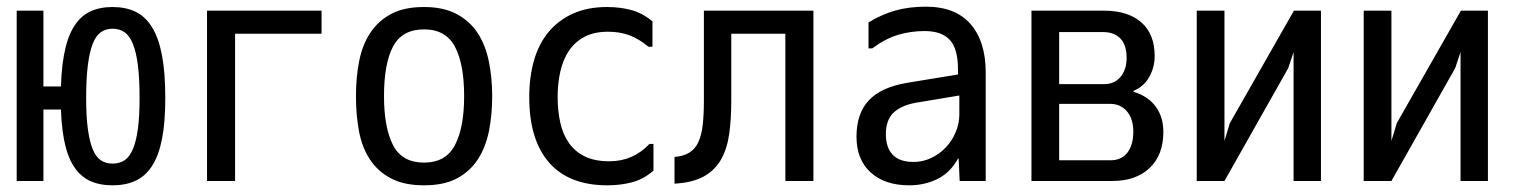

<svg xmlns="http://www.w3.org/2000/svg" viewBox="-20 -558 4540 575"><path d="M30 -526H110V-16H30ZM317 -537Q356 -537 385.5 -523Q415 -509 435 -477Q455 -445 465 -393Q475 -341 475 -264Q475 -191 465 -141Q455 -91 435 -60.5Q415 -30 385.5 -16.5Q356 -3 317 -3Q278 -3 249 -16.5Q220 -30 200.5 -60.5Q181 -91 171.5 -141Q162 -191 162 -264Q162 -341 171.5 -393Q181 -445 200.5 -477Q220 -509 249 -523Q278 -537 317 -537ZM317 -472Q297 -472 282 -461.5Q267 -451 257.5 -426.5Q248 -402 243 -362Q238 -322 238 -264Q238 -210 243 -172.5Q248 -135 257.5 -111.5Q267 -88 282 -78Q297 -68 317 -68Q338 -68 353 -78Q368 -88 378 -111.5Q388 -135 393 -172.5Q398 -210 398 -264Q398 -322 393 -362Q388 -402 378 -426.5Q368 -451 353 -461.5Q338 -472 317 -472ZM212 -230H66V-299H212Z M600 -526H943V-457H684V-16H600Z M1250 -3Q1190 -3 1150.5 -24Q1111 -45 1087.5 -81Q1064 -117 1055 -165.5Q1046 -214 1046 -270Q1046 -326 1055.5 -374.5Q1065 -423 1088.5 -459Q1112 -495 1151 -516Q1190 -537 1250 -537Q1308 -537 1347.5 -516Q1387 -495 1410.5 -459Q1434 -423 1444 -374Q1454 -325 1454 -270Q1454 -215 1444.5 -166.5Q1435 -118 1411.5 -81.5Q1388 -45 1349 -24Q1310 -3 1250 -3ZM1250 -71Q1315 -71 1342.5 -123.5Q1370 -176 1370 -270Q1370 -366 1342.5 -418Q1315 -470 1250 -470Q1184 -470 1157 -418.5Q1130 -367 1130 -270Q1130 -176 1157 -123.5Q1184 -71 1250 -71Z M1937 -127V-47Q1907 -21 1872.5 -12Q1838 -3 1799 -3Q1684 -3 1624.5 -71Q1565 -139 1565 -267Q1565 -328 1579.5 -378Q1594 -428 1623.5 -463Q1653 -498 1696.5 -517.5Q1740 -537 1798 -537Q1837 -537 1870.5 -528Q1904 -519 1934 -494V-418H1922Q1893 -442 1864.5 -452.5Q1836 -463 1801 -463Q1759 -463 1730 -447.5Q1701 -432 1683.5 -405.5Q1666 -379 1658 -343.5Q1650 -308 1650 -268Q1650 -226 1658 -190.5Q1666 -155 1684 -129.5Q1702 -104 1731.5 -89.5Q1761 -75 1805 -75Q1876 -75 1925 -127Z M2000 -88Q2027 -90 2044.5 -101Q2062 -112 2071.5 -132.5Q2081 -153 2084.5 -184Q2088 -215 2088 -257V-526H2416V-16H2332V-457H2170V-255Q2170 -202 2164 -158Q2158 -114 2140 -81.5Q2122 -49 2088.5 -30Q2055 -11 2000 -8Z M2853 -215V-272L2733 -252Q2684 -245 2658.5 -223Q2633 -201 2633 -156Q2633 -116 2653.5 -94.5Q2674 -73 2716 -73Q2744 -73 2769 -85Q2794 -97 2812.5 -116.5Q2831 -136 2842 -162Q2853 -188 2853 -215ZM2581 -413V-491Q2621 -515 2661.5 -526.5Q2702 -538 2753 -538Q2841 -538 2886.5 -486Q2932 -434 2932 -341V-16H2854L2851 -83H2849Q2826 -41 2787.5 -22Q2749 -3 2703 -3Q2630 -3 2587.5 -41.5Q2545 -80 2545 -149Q2545 -218 2582 -257.5Q2619 -297 2697 -310L2849 -335V-349Q2849 -412 2824.5 -438.5Q2800 -465 2749 -465Q2707 -465 2669 -453.5Q2631 -442 2592 -413Z M3464 -163Q3464 -94 3423 -55Q3382 -16 3311 -16H3069V-526H3287Q3358 -526 3398 -491Q3438 -456 3438 -390Q3438 -357 3422 -328Q3406 -299 3375 -286V-283Q3418 -270 3441 -239Q3464 -208 3464 -163ZM3286 -306Q3318 -306 3336 -328Q3354 -350 3354 -385Q3354 -423 3335.5 -442.5Q3317 -462 3283 -462H3152V-306ZM3374 -164Q3374 -202 3355 -224.5Q3336 -247 3304 -247H3152V-78H3306Q3338 -78 3356 -100.5Q3374 -123 3374 -164Z M3647 -136 3663 -189 3855 -526H3936V-16H3854V-402L3838 -354L3647 -16H3564V-526H3647Z M4147 -136 4163 -189 4355 -526H4436V-16H4354V-402L4338 -354L4147 -16H4064V-526H4147Z"/></svg>

Font: D2Coding ligature
Style: Regular
Weight: 400
Monospace: yes
Designer: Yong-Rak Park; Jeong-Hwan Yoon; Sang-Min Lee;
Foundry: NHN Corporation
Version: Version 1.3.2; Build 20180524